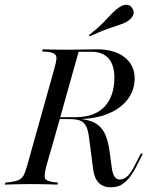

<svg xmlns="http://www.w3.org/2000/svg" viewBox="-43 -779 622 810"><path d="M105.6 -201.6 187.1 -492.7Q194.4 -518.5 195.2 -531.9Q196 -545.2 186.7 -551.6Q177.4 -558.1 154.8 -560.5L134.7 -562.1L137.1 -571Q149.2 -571 166.5 -570.2Q183.9 -569.4 205.2 -569.4Q226.6 -569.4 250.8 -569.4H254Q291.1 -569.4 321.8 -570.2Q352.4 -571 366.1 -571Q438.7 -571 481.9 -537.9Q525 -504.8 525 -448.4Q525 -398.4 495.2 -359.3Q465.3 -320.2 410.9 -298.4Q356.5 -276.6 282.3 -276.6H201.6L203.2 -284.7H275.8Q356.5 -284.7 398 -329Q439.5 -373.4 439.5 -451.6Q439.5 -504.8 414.9 -532.7Q390.3 -560.5 342.7 -560.5H288.7L187.9 -201.6ZM424.2 11.3Q392.7 11.3 373.8 -7.7Q354.8 -26.6 350 -64.5L336.3 -171Q332.3 -209.7 325.8 -232.7Q319.4 -255.6 303.2 -266.1Q287.1 -276.6 250.8 -276.6L252.4 -279.8Q309.7 -279.8 344 -266.5Q378.2 -253.2 396 -221.4Q413.7 -189.5 420.2 -133.1L427.4 -79.8Q430.6 -49.2 439.1 -35.5Q447.6 -21.8 462.1 -21.8Q479.8 -21.8 495.2 -36.3Q510.5 -50.8 525 -80.6L550.8 -130.6H559.7L529.8 -71.8Q521.8 -56.5 508.5 -37.1Q495.2 -17.7 475 -3.2Q454.8 11.3 424.2 11.3ZM90.3 -2.4Q66.1 -2.4 44.8 -2Q23.4 -1.6 6.5 -1.2Q-10.5 -0.8 -22.6 0L-20.2 -8.9L-1.6 -10.5Q22.6 -13.7 35.9 -19.8Q49.2 -25.8 56.5 -39.1Q63.7 -52.4 71 -78.2L105.6 -201.6H187.9L152.4 -78.2Q142.7 -39.5 146.8 -27.4Q150.8 -15.3 183.1 -10.5L201.6 -8.9L199.2 0Q187.9 -0.8 171 -1.2Q154 -1.6 133.9 -2Q113.7 -2.4 88.7 -2.4H90.3ZM335.5 -625.8 332.3 -630.6Q372.6 -662.9 394.4 -685.5Q416.1 -708.1 429.8 -722.6Q443.5 -737.1 460.5 -748.4Q476.6 -759.7 491.9 -758.9Q507.3 -758.1 515.3 -743.5Q524.2 -730.6 519.4 -716.9Q514.5 -703.2 497.6 -691.1Q483.1 -681.5 463.3 -675Q443.5 -668.5 413.3 -658.1Q383.1 -647.6 335.5 -625.8Z"/></svg>

Font: Playfair 144pt SemiCondensed
Style: Italic
Weight: 400
Width: 4
Italic angle: -15.6°
Designer: Claus Eggers Sørensen
Foundry: Claus Eggers Sørensen
Version: Version 2.203